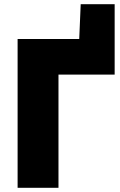

<svg xmlns="http://www.w3.org/2000/svg" viewBox="-20 -896 574 916"><path d="M64 0H259V-540H527V-876H365L358 -710H64Z"/></svg>

Font: Raleway Black
Style: Regular
Weight: 900
Designer: Matt McInerney, Pablo Impallari, Rodrigo Fuenzalida
Foundry: Matt McInerney, Pablo Impallari, Rodrigo Fuenzalida
Version: Version 3.000g; ttfautohint (v1.5) -l 8 -r 28 -G 28 -x 14 -D